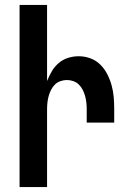

<svg xmlns="http://www.w3.org/2000/svg" viewBox="-20 -755 540 775"><path d="M59 0V-735H170V-428Q178 -448 189 -467Q200 -486 217 -500.5Q234 -515 255 -521.5Q276 -528 298 -528Q322 -528 345 -519.5Q368 -511 385 -494Q402 -477 413 -455.5Q424 -434 430.5 -410.5Q437 -387 439 -363Q441 -339 441 -315V-260H330V-315Q330 -328 328.5 -341.5Q327 -355 323.5 -367.5Q320 -380 314 -392Q308 -404 298.5 -413.5Q289 -423 276 -427.5Q263 -432 250 -432Q237 -432 224 -427.5Q211 -423 201.5 -413.5Q192 -404 186 -392Q180 -380 176.5 -367.5Q173 -355 171.5 -341.5Q170 -328 170 -315V0Z"/></svg>

Font: Iosevka
Style: Bold
Weight: 700
Monospace: yes
Designer: Belleve Invis
Foundry: Belleve Invis
Version: Version 32.5.0; ttfautohint (v1.8.4)